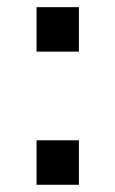

<svg xmlns="http://www.w3.org/2000/svg" viewBox="-20 -511 319 531"><path d="M81.1 -368.2V-491.2H198.2V-368.2ZM81.1 0V-123H198.2V0Z"/></svg>

Font: BDO Grotesk Medium
Style: Regular
Weight: 500
Designer: Deni Anggara
Foundry: Lokal Container
Version: Version 2.000